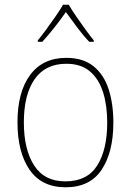

<svg xmlns="http://www.w3.org/2000/svg" viewBox="-20 -783 555 813"><path d="M460 -264Q460 -139 410.5 -64.5Q361 10 258 10Q156 10 105 -64.5Q54 -139 54 -265Q54 -393 107.5 -465.5Q161 -538 261 -538Q332 -538 376 -502.5Q420 -467 440 -405Q460 -343 460 -264ZM81 -265Q81 -150 124.5 -82.5Q168 -15 257 -15Q349 -15 391.5 -82Q434 -149 434 -264Q434 -336 416.5 -392Q399 -448 361 -480.5Q323 -513 261 -513Q172 -513 126.5 -447.5Q81 -382 81 -265ZM271 -763Q284 -741 303.5 -712.5Q323 -684 343 -656.5Q363 -629 377 -612V-606H358Q332 -633 306 -668Q280 -703 259 -732Q239 -703 211.5 -668Q184 -633 159 -606H140V-612Q156 -631 176 -658.5Q196 -686 215.5 -714Q235 -742 247 -763Z"/></svg>

Font: Noto Sans Bengali SemiCondensed Thin
Style: Regular
Weight: 100
Width: 4
Designer: Joana Ranito - Universal Thirst; Jelle Bosma - Monotype Design Team
Foundry: Universal Thirst ehf.
Version: Version 3.000; ttfautohint (v1.8.4.7-5d5b)